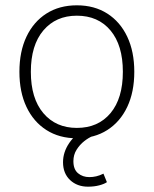

<svg xmlns="http://www.w3.org/2000/svg" viewBox="-20 -512 578 722"><path d="M269 8Q203 8 154.5 -23Q106 -54 79.5 -110Q53 -166 53 -242Q53 -318 79.5 -374Q106 -430 154.5 -461Q203 -492 269 -492Q335 -492 383.5 -461Q432 -430 458.5 -374Q485 -318 485 -242Q485 -166 458.5 -110Q432 -54 383.5 -23Q335 8 269 8ZM269 -31Q349 -31 395.5 -86.5Q442 -142 442 -242Q442 -342 395.5 -397.5Q349 -453 269 -453Q190 -453 143 -397.5Q96 -342 96 -242Q96 -142 143 -86.5Q190 -31 269 -31ZM311 190Q270 190 243.5 165Q217 140 217 98Q217 60 240.5 25.5Q264 -9 307 -31L328 0Q313 6 296.5 19Q280 32 268 51Q256 70 256 94Q256 125 273.5 139.5Q291 154 316 154Q329 154 342 151Q355 148 369 141L382 173Q372 180 353 185Q334 190 311 190Z"/></svg>

Font: Nunito Sans 12pt ExtraLight ExtraLight
Style: Regular
Weight: 250
Version: Version 3.101;gftools[0.9.27]